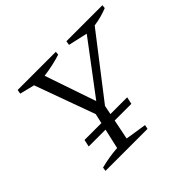

<svg xmlns="http://www.w3.org/2000/svg" viewBox="-148 -844 1041 1041"><g transform="rotate(-45 372.5 -323.5)"><path d="M122 0 125 -22Q190 -39 254 -43L302 -255L176 -602L91 -623L95 -647H388L386 -627Q323 -607 253 -598L354 -303L576 -598L465 -623L469 -647H745L743 -627Q694 -607 638 -599L369 -251L327 -43L449 -24L444 0ZM160 -199H487L478 -158H151Z"/></g></svg>

Font: Piazzolla SC Light
Style: Italic
Weight: 300
Italic angle: -11.3°
Designer: Juan Pablo del Peral
Foundry: Huerta Tipografica
Version: Version 1.330